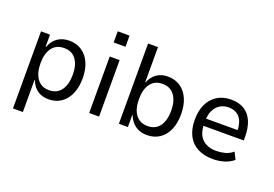

<svg xmlns="http://www.w3.org/2000/svg" viewBox="-117 -1059 2263 1585"><g transform="rotate(20 1014.0 -267.0)"><path d="M87 180V-497H166V-391H170Q192 -448 234 -476.5Q276 -505 335 -505Q399 -505 446 -473Q493 -441 518 -384Q543 -327 543 -248Q543 -172 518 -114Q493 -56 446.5 -23.5Q400 9 335 9Q277 9 237.5 -19Q198 -47 178 -100H174V180ZM314 -63Q383 -63 419.5 -113Q456 -163 456 -249Q456 -335 420 -384Q384 -433 315 -433Q246 -433 209.5 -384Q173 -335 173 -249Q173 -163 209.5 -113Q246 -63 314 -63Z M682 -616V-714H786V-616ZM691 0V-496H778V0Z M1199 9Q1141 9 1099 -20Q1057 -49 1034 -105H1031V0H952V-705H1039V-397H1042Q1063 -449 1103 -477Q1143 -505 1200 -505Q1265 -505 1311.5 -473Q1358 -441 1383 -383.5Q1408 -326 1408 -248Q1408 -171 1383 -113Q1358 -55 1311 -23Q1264 9 1199 9ZM1180 -63Q1248 -63 1284.5 -112Q1321 -161 1321 -248Q1321 -335 1284 -384Q1247 -433 1179 -433Q1111 -433 1074.5 -384Q1038 -335 1038 -248Q1038 -161 1075 -112Q1112 -63 1180 -63Z M1780 9Q1702 9 1645.5 -20Q1589 -49 1559 -106.5Q1529 -164 1529 -248Q1529 -324 1555.5 -381.5Q1582 -439 1633.5 -472Q1685 -505 1757 -505Q1827 -505 1874 -475Q1921 -445 1944.5 -388.5Q1968 -332 1968 -253V-223H1595V-286H1911L1892 -265Q1892 -354 1857 -395.5Q1822 -437 1757 -437Q1716 -437 1683.5 -417Q1651 -397 1632 -358.5Q1613 -320 1613 -260V-245Q1613 -182 1633.5 -142.5Q1654 -103 1692 -83.5Q1730 -64 1782 -64Q1818 -64 1857 -73.5Q1896 -83 1928 -111L1959 -49Q1921 -17 1873.5 -4Q1826 9 1780 9Z"/></g></svg>

Font: Nunito Sans 7pt SemiCondensed
Style: Regular
Weight: 400
Width: 4
Designer: Vernon Adams
Foundry: Vernon Adams
Version: Version 3.101;gftools[0.9.27]